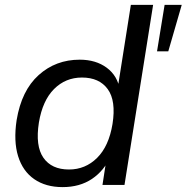

<svg xmlns="http://www.w3.org/2000/svg" viewBox="-20 -756 763 785"><path d="M236 9Q167 9 120 -23.5Q73 -56 54 -117.5Q35 -179 48 -265Q68 -386 138 -449Q208 -512 306 -512Q372 -512 416.5 -479Q461 -446 470 -388H460L515 -736H606L489 0H399L417 -117H432Q406 -58 356 -24.5Q306 9 236 9ZM262 -63Q329 -63 377 -110.5Q425 -158 440 -249Q455 -344 420.5 -391.5Q386 -439 315 -439Q248 -439 201 -392Q154 -345 139 -255Q124 -159 157.5 -111Q191 -63 262 -63ZM622 -546 653 -736H723L668 -546Z"/></svg>

Font: Mulish ExtraLight Medium
Style: Italic
Weight: 500
Italic angle: -9°
Version: Version 3.603